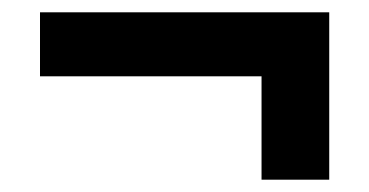

<svg xmlns="http://www.w3.org/2000/svg" viewBox="-20 -432 600 312"><path d="M405 -140V-308H45V-412H515V-140Z"/></svg>

Font: Golos Text Medium
Style: Regular
Weight: 500
Designer: A.Korolkova, Vitaly Kuzmin
Foundry: ParaType Ltd
Version: Version 2.004